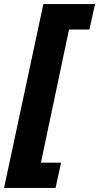

<svg xmlns="http://www.w3.org/2000/svg" viewBox="-48 -755 487 943"><path d="M165 -735H419L391 -610H291L153 44H252L225 168H-28Z"/></svg>

Font: Noto Sans Display Black
Style: Italic
Weight: 900
Italic angle: -12°
Designer: Monotype Design team
Foundry: Monotype Imaging Inc.
Version: Version 1.000